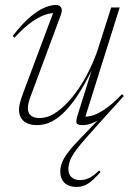

<svg xmlns="http://www.w3.org/2000/svg" viewBox="-20 -484 521 758"><path d="M468.5 -105Q453.5 -87.5 435.5 -68Q417.5 -48.5 403.5 -33L330.5 48.5Q295.5 87.5 278.2 111.8Q261 136 255.5 152.5Q250 169 250 183Q250 205 262.8 216Q275.5 227 296 227Q314.5 227 331.8 218.8Q349 210.5 371.5 189L377 195Q348 228 327.5 241Q307 254 283 254Q251.5 254 234.8 237.8Q218 221.5 218 193.5Q218 177.5 223.8 160.8Q229.5 144 246.8 120.2Q264 96.5 299 60.5L385 -28.5L389 -24Q364.5 -5.5 344.2 2.2Q324 10 306.5 10Q285.5 10 282.2 1.5Q279 -7 287.5 -33L351.5 -237L360 -243Q329.5 -178 300.8 -130.2Q272 -82.5 243.5 -51.5Q215 -20.5 186.2 -5.2Q157.5 10 127 10Q92 10 73.5 -6.2Q55 -22.5 55 -51Q55 -63 58.8 -77.8Q62.5 -92.5 71.5 -117L194.5 -445.5L206.5 -431.5Q190.5 -434.5 166.2 -428.2Q142 -422 109.8 -400.5Q77.5 -379 37 -335L30 -342Q68.5 -391.5 100.2 -418Q132 -444.5 157.2 -454.5Q182.5 -464.5 200.5 -464.5Q215 -464.5 221.2 -454.5Q227.5 -444.5 220 -424.5L106 -117.5Q97 -95 93.5 -81.2Q90 -67.5 90 -58Q90 -37 102.2 -27.5Q114.5 -18 136 -18Q169.5 -18 202.5 -40.8Q235.5 -63.5 266.2 -101.5Q297 -139.5 322.2 -187Q347.5 -234.5 364.5 -283.5L419 -454.5H452.5L312.5 -9L300 -24Q316.5 -21.5 338.5 -26.2Q360.5 -31 391 -50.8Q421.5 -70.5 462 -112.5Z"/></svg>

Font: Newsreader 36pt ExtraLight
Style: Italic
Weight: 250
Italic angle: -17°
Designer: Hugues Gentile
Foundry: Production Type
Version: Version 1.003